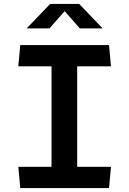

<svg xmlns="http://www.w3.org/2000/svg" viewBox="-20 -960 660 980"><path d="M83.5 0H536.5L546.5 -108.5H374V-621.5H546.5L536.5 -730H83.5L73.5 -621.5H243V-108.5H73.5ZM116 -815H232.5L310 -903L387.5 -815H504L384 -940H236Z"/></svg>

Font: Monaspace Krypton SemiBold
Style: Regular
Weight: 600
Designer: Riley Cran & the Lettermatic Team
Foundry: Lettermatic
Version: Version 1.200 (Monaspace Krypton)